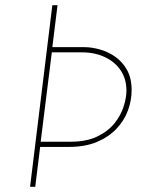

<svg xmlns="http://www.w3.org/2000/svg" viewBox="-20 -721 570 741"><path d="M306 -539Q334 -539 366 -530Q398 -521 425.5 -501.5Q453 -482 470.5 -450.5Q488 -419 488 -373Q488 -333 473.5 -294Q459 -255 429 -223.5Q399 -192 353.5 -173Q308 -154 246 -154H135L116 0H96L182 -701H202L182 -539ZM251 -174Q314 -174 356 -194.5Q398 -215 422.5 -246Q447 -277 457.5 -311Q468 -345 468 -371Q468 -416 446 -449Q424 -482 385 -500.5Q346 -519 295 -519H180L137 -174Z"/></svg>

Font: Josefin Sans Thin Thin
Style: Italic
Weight: 250
Italic angle: -7°
Version: Version 2.000